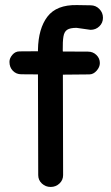

<svg xmlns="http://www.w3.org/2000/svg" viewBox="-20 -722 436 753"><path d="M17.1 -479.5Q17.1 -493.7 28.6 -507.1Q40 -520.5 56.6 -520.5L128.9 -521V-527.3Q130.4 -609.9 166 -656.7Q201.7 -703.6 281.7 -702.1L335.4 -701.2Q355.5 -701.2 369.6 -686.8Q383.8 -672.4 383.8 -652.3Q383.8 -632.3 369.6 -618.7Q355.5 -605 335 -605L280.3 -612.8Q254.9 -612.8 243.4 -605.2Q231.9 -597.7 228.8 -578.6Q225.6 -559.6 226.1 -524.4L226.6 -520L325.2 -519.5Q344.7 -519.5 358.2 -506.3Q371.6 -493.2 371.6 -474.6Q371.6 -459 358.9 -444.6Q346.2 -430.2 330.1 -430.2L226.6 -429.2L227.5 -35.6V-35.2Q227.5 -15.6 213.1 -2.2Q198.7 11.2 178.7 11.2Q158.7 11.2 144.3 -2.2Q129.9 -15.6 129.9 -35.2V-35.6L128.9 -430.2L63.5 -430.7Q43.9 -430.7 30.5 -444.3Q17.1 -458 17.1 -479.5Z"/></svg>

Font: Manjari
Style: Bold
Weight: 700
Designer: Santhosh Thottingal <santhosh.thottingal@gmail.com>
Version: Version 2.000